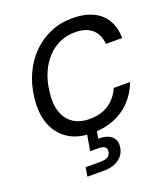

<svg xmlns="http://www.w3.org/2000/svg" viewBox="-170 -831 1060 1211"><g transform="rotate(-20 360.0 -226.0)"><path d="M329 12Q232 12 168 -30.5Q104 -73 76.5 -149Q49 -225 62 -325Q72 -410 105 -480.5Q138 -551 190.5 -603Q243 -655 310 -683.5Q377 -712 456 -712Q578 -712 644 -653Q710 -594 711 -487H602Q598 -549 558 -586Q518 -623 441 -623Q386 -623 339.5 -602Q293 -581 256.5 -542Q220 -503 196.5 -449Q173 -395 165 -328Q154 -250 172.5 -193.5Q191 -137 235 -107Q279 -77 345 -77Q423 -77 475 -112.5Q527 -148 553 -209H663Q637 -140 589.5 -90Q542 -40 476.5 -14Q411 12 329 12ZM206 260 216 200H315Q348 200 365.5 189Q383 178 385 155Q388 134 374.5 124.5Q361 115 330 115H277L298 -7H363L352 58Q387 57 414 67.5Q441 78 454.5 99.5Q468 121 464 153Q460 187 440 211Q420 235 389.5 247.5Q359 260 322 260Z"/></g></svg>

Font: DM Sans 11pt Medium
Style: Italic
Weight: 500
Italic angle: -10°
Version: Version 4.004;gftools[0.9.30]